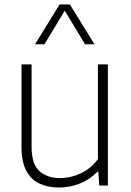

<svg xmlns="http://www.w3.org/2000/svg" viewBox="-20 -828 584 857"><path d="M243 9Q194.5 9 156.8 -8.2Q119 -25.5 97.5 -65.5Q76 -105.5 76 -172.5V-540.5H121V-173Q121 -94.5 156.5 -63.8Q192 -33 248 -33Q275.5 -33 306.2 -41.5Q337 -50 365.8 -68.5Q394.5 -87 417 -117.5V-540.5H461.5V0H423L419 -61.5H415Q380.5 -26 335.5 -8.5Q290.5 9 243 9ZM136.5 -630.5 246 -808H292L401.5 -630.5H359.5L262 -792H276L178.5 -630.5Z"/></svg>

Font: Encode Sans Condensed Thin ExtraLight
Style: Regular
Weight: 250
Version: Version 3.002